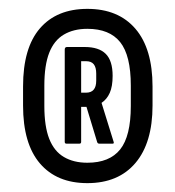

<svg xmlns="http://www.w3.org/2000/svg" viewBox="-20 -718 395 433"><path d="M177 -305Q108 -305 70 -349.5Q32 -394 32 -480V-523Q32 -610 70 -654Q108 -698 177 -698Q247 -698 285.5 -653Q324 -608 324 -523V-480Q324 -396 285.5 -350.5Q247 -305 177 -305ZM177 -351Q227 -351 251 -381Q275 -411 275 -479V-525Q275 -593 251 -623Q227 -653 177 -653Q146 -653 124 -640Q102 -627 91 -599Q80 -571 80 -525V-479Q80 -433 91 -405Q102 -377 124 -364Q146 -351 177 -351ZM130 -394Q126 -394 126 -398V-606Q126 -612 131 -612H171Q203 -612 218.5 -596.5Q234 -581 234 -547Q234 -523 227.5 -508.5Q221 -494 209 -486L236 -399Q238 -394 234 -394H204Q200 -394 199 -398L175 -477H163V-398Q163 -394 159 -394ZM163 -509H174Q197 -509 197 -536V-552Q197 -566 191.5 -573Q186 -580 174 -580H163Z"/></svg>

Font: Sofia Sans Extra Condensed SemiBold
Style: Regular
Weight: 600
Designer: Botio Nikoltchev, Ani Petrova
Foundry: lettersoup
Version: Version 4.101